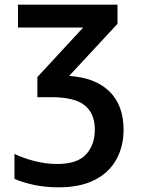

<svg xmlns="http://www.w3.org/2000/svg" viewBox="-20 -562 603 822"><path d="M231 240Q173 240 125 229.5Q77 219 42 204V97Q79 115 127.5 127.5Q176 140 225 140Q311 140 348.5 99Q386 58 386 -7Q386 -76 342.5 -111Q299 -146 200 -146H140V-232L336 -444H57V-542H483V-460L276 -237Q390 -229 449.5 -169.5Q509 -110 509 -7Q509 65 478 121Q447 177 385 208.5Q323 240 231 240Z"/></svg>

Font: Noto Sans Mono SemiCondensed SemiBold
Style: Regular
Weight: 600
Width: 4
Designer: Monotype Design Team
Foundry: Monotype Imaging Inc.
Version: Version 2.014; ttfautohint (v1.8.4.7-5d5b)